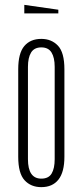

<svg xmlns="http://www.w3.org/2000/svg" viewBox="-20 -760 340 790"><path d="M55 -475Q55 -541 80 -570.5Q105 -600 150 -600Q192 -600 218.5 -572Q245 -544 245 -475V-115Q245 -52 220.5 -21Q196 10 150 10Q107 10 81 -18.5Q55 -47 55 -115ZM150 -565Q121 -565 108 -544Q95 -523 95 -485V-105Q95 -25 150 -25Q180 -25 192.5 -46Q205 -67 205 -105V-485Q205 -523 192 -544Q179 -565 150 -565ZM220 -705H80V-740L220 -720Z"/></svg>

Font: Exetegue Light
Style: Regular
Weight: 300
Designer: Fábio Duarte Martins
Foundry: Fábio Duarte Martins
Version: Version 0.001